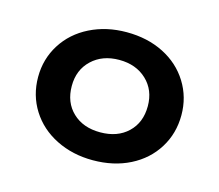

<svg xmlns="http://www.w3.org/2000/svg" viewBox="-60 -823 541 474"><g transform="rotate(15 211.0 -585.5)"><path d="M27.8 -585.9Q27.8 -631.8 51.5 -669.4Q75.2 -707 117.2 -728Q159.2 -749 210.9 -749Q264.2 -749 305.7 -728Q347.2 -707 370.6 -669.4Q394 -631.8 394 -585.9Q394 -539.1 370.6 -501.5Q347.2 -463.9 305.7 -442.9Q264.2 -421.9 210.9 -421.9Q159.2 -421.9 117.2 -442.9Q75.2 -463.9 51.5 -501.5Q27.8 -539.1 27.8 -585.9ZM113.8 -585.9Q113.8 -543.9 140.4 -518.6Q167 -493.2 210.9 -493.2Q254.9 -493.2 281.5 -518.6Q308.1 -543.9 308.1 -585.9Q308.1 -627 281 -652.6Q253.9 -678.2 210.9 -678.2Q168 -678.2 140.9 -652.6Q113.8 -627 113.8 -585.9Z"/></g></svg>

Font: Montserrat SemiBold
Style: Regular
Weight: 600
Designer: Julieta Ulanovsky
Foundry: Julieta Ulanovsky
Version: Version 7.200